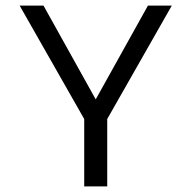

<svg xmlns="http://www.w3.org/2000/svg" viewBox="-20 -664 682 684"><path d="M280 0V-240L50 -644H135L321 -310L507 -644H592L362 -240V0Z"/></svg>

Font: Kanit Light
Style: Regular
Weight: 300
Designer: Katatrad Team
Foundry: CadsonDemak
Version: Version 2.000; ttfautohint (v1.8.3)